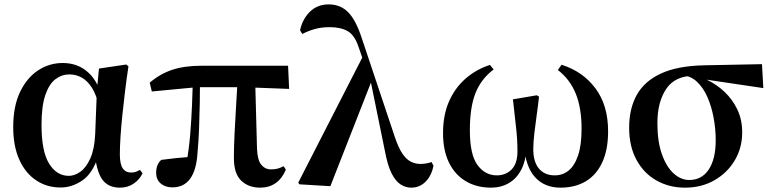

<svg xmlns="http://www.w3.org/2000/svg" viewBox="-20 -839 3521 875"><path d="M256.3 15.5Q193.6 15.5 144.7 -17.2Q95.7 -49.9 68 -111.3Q40.2 -172.8 40.2 -259.4Q40.2 -354.6 71.3 -419.6Q102.3 -484.6 153.6 -518.3Q204.8 -551.9 266.1 -551.9Q335.7 -551.9 383.5 -507.5Q431.3 -463.2 446 -381.8H452.5L431.2 -353.7Q419.2 -407.4 398.7 -439.4Q378.2 -471.4 352 -485.7Q325.8 -499.9 296.4 -499.9Q261.7 -499.9 232.8 -478.2Q204 -456.5 186.6 -406.1Q169.2 -355.7 169.2 -269.8Q169.2 -149.6 203.6 -93.6Q238.1 -37.6 293.5 -37.6Q320.2 -37.6 346.6 -56.6Q372.9 -75.6 391.7 -117.3Q410.5 -159.1 413.8 -227.4L421.6 -428L431.1 -526.6L555.4 -545L565.4 -536.5Q556.9 -481.4 550.1 -424.9Q543.2 -368.4 537.7 -315.4Q532.2 -262.4 529.2 -216.4Q526.2 -170.4 526.2 -135.4Q526.2 -91.4 539.2 -72.1Q552.2 -52.7 577.7 -52.7Q590.9 -52.7 600.2 -56.3Q609.5 -60 618 -64.5L629.7 -49.4Q617 -21.7 590 -2.7Q563 16.2 526.5 16.2Q475.9 16.2 449.1 -17.1Q422.3 -50.5 413.4 -127.3L428.4 -128.7Q402.2 -48.4 355 -16.4Q307.8 15.5 256.3 15.5Z M765.5 14.9Q733.3 14.9 712.4 -2.8Q691.6 -20.5 691.6 -51.8Q691.6 -69.5 697.1 -84.4Q702.6 -99.3 714.8 -110.4Q748.2 -114.9 782.4 -118.5Q816.7 -122 855.7 -124.7L829.8 -95.7Q841.4 -159.4 846.9 -227.7Q852.4 -296 855.1 -361.3Q857.8 -426.6 859.3 -482H891.5Q891.5 -431.1 890.5 -371.7Q889.5 -312.4 887.2 -253.3Q884.9 -194.3 880.1 -142.7Q875.4 -64.5 846.8 -24.8Q818.2 14.9 765.5 14.9ZM671.9 -422.1 662.3 -462.2Q708.5 -501.9 764.2 -520.7Q819.9 -539.4 898.8 -539.4H1292.8L1297.7 -433.8L1094.1 -441.5H876ZM1165.5 16.2Q1112.9 16.2 1079.4 -15.6Q1045.9 -47.4 1045.9 -119.3Q1045.9 -169 1048.9 -228.9Q1051.8 -288.8 1055.8 -353.8Q1059.7 -418.8 1063.2 -482H1142.6L1151.3 -160.9Q1153.3 -109.4 1170.6 -88.3Q1187.9 -67.1 1215.2 -67.1Q1234.2 -67.1 1246.7 -70.9Q1259.2 -74.7 1272.6 -81.7L1282.8 -65.8Q1265.4 -24.9 1235.8 -4.3Q1206.2 16.2 1165.5 16.2Z M1344.6 1 1339.2 -6.7 1639.3 -592.9 1676.9 -478.8 1485.6 9.5ZM1854.3 16.2Q1829.3 16.2 1806.2 1.9Q1783.2 -12.4 1764.8 -48.5Q1746.5 -84.7 1734.1 -150.9L1667.9 -475.3L1665.6 -476.9L1614.1 -624.8Q1595.9 -679.5 1564.1 -697.3Q1532.4 -715.2 1482.6 -715.2Q1442.3 -715.2 1411.2 -705.7Q1380.1 -696.3 1357.9 -684L1347.4 -701Q1358.6 -752.4 1392.6 -785.7Q1426.7 -819 1477.9 -819Q1531 -819 1566.2 -783.7Q1601.5 -748.4 1628.2 -666.6L1779.4 -214.5Q1795.4 -166.7 1812.9 -140.3Q1830.3 -113.8 1851 -102.9Q1871.7 -91.9 1895.7 -91.9Q1906.9 -91.9 1921.3 -94Q1935.6 -96.2 1946.4 -100.7L1955.6 -83.9Q1946.3 -37.6 1919.2 -10.7Q1892.1 16.2 1854.3 16.2Z M2217.8 16.2Q2151.5 16.2 2102.1 -13.6Q2052.6 -43.3 2025.8 -98.7Q1999 -154.1 1999 -232.3Q1999 -314.8 2026.4 -376.9Q2053.7 -439 2102 -481Q2150.3 -523 2212.8 -543.2L2229.7 -522.4Q2173.7 -480.8 2147.5 -416.2Q2121.3 -351.5 2121.3 -245.3Q2121.3 -134.2 2156 -87Q2190.6 -39.8 2244 -39.8Q2284.3 -39.8 2311.3 -66.4Q2338.2 -93 2338.2 -150.5Q2338.2 -205.9 2331.2 -263.8Q2324.2 -321.7 2317.6 -386.3L2426.2 -404.8L2436.4 -398.8Q2432.9 -363.7 2426.5 -319.1Q2420.1 -274.5 2415.2 -232.1Q2410.3 -189.8 2410.3 -159.4Q2410.3 -101.8 2436 -70.8Q2461.8 -39.8 2508.2 -39.8Q2544.6 -39.8 2571.9 -62.2Q2599.2 -84.6 2614.8 -131.8Q2630.4 -178.9 2630.4 -252.8Q2630.4 -346.1 2604.2 -411.5Q2577.9 -476.9 2522.4 -519.9L2539.3 -543.9Q2636.1 -513.4 2693.7 -436.3Q2751.3 -359.2 2751.3 -240.7Q2751.3 -157.4 2725.1 -100.1Q2699 -42.8 2650.4 -13.3Q2601.8 16.2 2534.3 16.2Q2461.2 16.2 2418 -31.9Q2374.7 -80 2368.6 -175.5H2379.4Q2378.3 -110.2 2356.6 -67.7Q2334.8 -25.2 2298.9 -4.5Q2263 16.2 2217.8 16.2Z M3101.5 16.2Q3029.9 16.2 2972.1 -16.3Q2914.3 -48.7 2880.8 -110.2Q2847.2 -171.8 2847.2 -257.1Q2847.2 -344.6 2882.4 -407.2Q2917.5 -469.7 2993 -504.3Q3068.4 -538.9 3189.5 -541.4L3452.6 -546.6L3458.7 -437.5L3170.8 -480.3L3143.9 -493.5Q3056.8 -494 3016.4 -434.2Q2975.9 -374.4 2975.9 -277.8Q2975.9 -194.4 2996.4 -136.5Q3016.8 -78.6 3050 -48.6Q3083.1 -18.7 3121.2 -18.7Q3178.3 -18.7 3210 -66.6Q3241.7 -114.5 3241.7 -199.6Q3241.7 -251.2 3232.1 -302.6Q3222.6 -354.1 3203.8 -396.8Q3185 -439.5 3156.4 -466.3Q3127.8 -493.2 3090.2 -495.5L3111.9 -504.5Q3157.2 -496.4 3201.6 -475.4Q3246 -454.4 3282.1 -420.2Q3318.3 -385.9 3340.4 -339.8Q3362.4 -293.6 3362.4 -235.7Q3362.4 -165.4 3328.5 -108.2Q3294.5 -51.1 3235.8 -17.5Q3177.1 16.2 3101.5 16.2Z"/></svg>

Font: Noto Serif TC
Style: Regular
Weight: 200
Designer: Ryoko NISHIZUKA 西塚涼子 (kana & ideographs); Frank Grießhammer (Latin, Greek & Cyrillic); Wenlong ZHANG 张文龙 (bopomofo); San
Foundry: Adobe
Version: Version 2.001;hotconv 1.1.0;makeotfexe 2.6.0